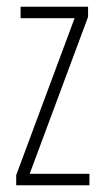

<svg xmlns="http://www.w3.org/2000/svg" viewBox="-20 -549 307 569"><path d="M245 0V-34H68L241 -499V-529H41V-495H201L28 -30V0Z"/></svg>

Font: Noto Sans Myanmar ExtraCondensed ExtraLight
Style: Regular
Weight: 200
Width: 2
Designer: Monotype Design Team
Foundry: Monotype Imaging Inc.
Version: Version 2.107